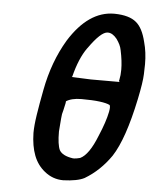

<svg xmlns="http://www.w3.org/2000/svg" viewBox="-50 -696 600 745"><g transform="rotate(5 250.5 -323.5)"><path d="M367 -654Q424 -653 451 -630Q477 -609 490 -555Q501 -516 501 -469Q501 -462 500 -430.5Q499 -399 485 -332Q452 -174 407 -105Q365 -44 306 -9Q279 5 224 7Q183 7 151 -19Q122 -42 108 -78.5Q94 -115 93 -166Q93 -194 99.5 -236.5Q106 -279 117 -336Q138 -447 190 -534Q265 -654 365 -654Q366 -654 367 -654ZM272 -511Q242 -469 224 -397L222 -395L297 -392H410Q406 -393 406 -397Q406 -398 407 -400Q411 -418 411 -440Q411 -473 402 -515Q400 -526 395 -536.5Q390 -547 382 -558Q365 -579 347 -579Q347 -579 346 -579Q320 -579 273 -512ZM201 -108Q213 -87 254 -81H255Q257 -81 259 -81Q263 -81 268.5 -82Q274 -83 282 -85Q299 -93 315 -116Q331 -139 346 -177Q370 -233 378 -273Q380 -284 380 -290Q380 -298 377 -300Q365 -306 338 -309.5Q311 -313 267 -313Q228 -313 206 -298L208 -299Q208 -296 207 -291Q205 -282 201 -264Q196 -249 195 -231Q194 -213 192 -193L191 -180Q191 -129 201 -108Z"/></g></svg>

Font: New Athena Unicode
Style: Bold Italic
Weight: 700
Designer: J. Rusten 1997; rev. by R. Hancock 2001, 2002, rev. by D. Mastronarde 2002-2021
Foundry: Society for Classical Studies (formerly American Philological Association)
Version: Version 5.008